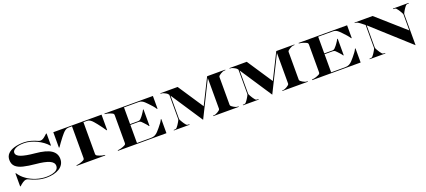

<svg xmlns="http://www.w3.org/2000/svg" viewBox="75 -2034 7520 3393"><g transform="rotate(-20 3835.0 -337.5)"><path d="M839 -720H849V-494H839Q805.5 -535 756.2 -571.2Q707 -607.5 649 -635.2Q591 -663 530.8 -679Q470.5 -695 414.5 -695Q305 -695 250 -665.2Q195 -635.5 195 -595Q195 -538 280.8 -507Q366.5 -476 538 -460Q742 -441.5 833 -381.2Q924 -321 924 -215Q924 -157 897.2 -113.8Q870.5 -70.5 823.8 -42.2Q777 -14 716.2 0Q655.5 14 587.5 14Q499.5 14 419 -9.8Q338.5 -33.5 267 -68.5Q261.5 -71.5 252.8 -74.5Q244 -77.5 233 -77.5Q201 -77.5 165.5 -53.2Q130 -29 99 0H90V-245H100Q147.5 -170.5 225 -115.8Q302.5 -61 396.5 -31Q490.5 -1 587.5 -1Q643 -1 695.2 -12.5Q747.5 -24 781.2 -51Q815 -78 815 -125Q815 -190.5 732.5 -226.5Q650 -262.5 485 -277.5Q349.5 -290 257 -312.5Q164.5 -335 117.2 -380.2Q70 -425.5 70 -505Q70 -575 115.2 -620.5Q160.5 -666 238.5 -688Q316.5 -710 414.5 -710Q479.5 -710 547.2 -690.8Q615 -671.5 665 -647.5Q674 -643 685.5 -640.5Q697 -638 705.5 -638Q732 -638 755.5 -652Q779 -666 800 -685.2Q821 -704.5 839 -720Z M1152 -10Q1182.5 -13.5 1204 -18.2Q1225.5 -23 1250 -32.5Q1288 -47.5 1301 -57.2Q1314 -67 1314 -87.5V-685H1249Q1214.5 -685 1186.5 -665.5Q1158.5 -646 1135.2 -618Q1112 -590 1091 -565Q1058.5 -525.5 1029.5 -483.5Q1000.5 -441.5 978 -410H968V-700H1875V-410H1865Q1843 -441.5 1813.8 -483.5Q1784.5 -525.5 1752 -565Q1731 -590 1707.8 -618Q1684.5 -646 1656.5 -665.5Q1628.5 -685 1594 -685H1529V-87.5Q1529 -67 1542 -57.2Q1555 -47.5 1593 -32.5Q1617.5 -23 1639 -18.2Q1660.5 -13.5 1691 -10V0H1152Z M1929 -10Q1959.5 -13.5 1981 -18.2Q2002.5 -23 2027 -32.5Q2065 -47.5 2078 -57.2Q2091 -67 2091 -87.5V-612.5Q2091 -633 2078 -642.8Q2065 -652.5 2027 -667.5Q2002.5 -677 1981 -681.8Q1959.5 -686.5 1929 -690V-700H2841V-460H2831Q2809 -495.5 2780.2 -528Q2751.5 -560.5 2718 -595Q2695 -618.5 2673.8 -639Q2652.5 -659.5 2626.8 -672.2Q2601 -685 2565 -685H2292V-370.5H2445Q2472.5 -370.5 2491.8 -390.2Q2511 -410 2528 -431.5Q2537 -443.5 2550 -461.8Q2563 -480 2575.2 -499.2Q2587.5 -518.5 2594 -533H2604V-223H2594Q2579 -248 2560 -267.8Q2541 -287.5 2524 -307Q2508 -325.5 2490.8 -340.5Q2473.5 -355.5 2445 -355.5H2292V-15H2555Q2601.5 -15 2633.2 -32Q2665 -49 2689.8 -76.2Q2714.5 -103.5 2740.5 -134Q2772 -171.5 2796.2 -205Q2820.5 -238.5 2831 -265H2841V0H1929Z M3010.5 -11.5Q3028 -12.5 3040.5 -26.8Q3053 -41 3067 -61Q3072.5 -69 3082.2 -84.2Q3092 -99.5 3101.2 -115.8Q3110.5 -132 3115.5 -143Q3118 -148.5 3119.5 -154.2Q3121 -160 3121 -167.5V-620Q3110 -635 3100.8 -643.8Q3091.5 -652.5 3077 -660.5Q3061 -669.5 3038 -679.8Q3015 -690 2991 -690H2981V-700H3306L3622.5 -223L3861 -700H4201V-690H4190Q4167 -690 4146.5 -681.5Q4126 -673 4110 -663Q4096 -654.5 4078.5 -641Q4061 -627.5 4061 -612.5V-87.5Q4061 -72.5 4078.5 -59Q4096 -45.5 4110 -37Q4126 -27 4146.5 -18.5Q4167 -10 4190 -10H4201V0H3721V-10H3732Q3755 -10 3775.5 -18.5Q3796 -27 3812 -37Q3826 -45.5 3843.5 -59Q3861 -72.5 3861 -87.5V-664.5L3531 0L3136 -598V-167.5Q3136 -160 3137.5 -154.2Q3139 -148.5 3141.5 -143Q3146.5 -132 3155.8 -115.8Q3165 -99.5 3174.8 -84.2Q3184.5 -69 3190 -61Q3204 -41 3216.5 -26.8Q3229 -12.5 3246.5 -11.5L3276 -10V0H2981V-10Z M4310.5 -11.5Q4328 -12.5 4340.5 -26.8Q4353 -41 4367 -61Q4372.5 -69 4382.2 -84.2Q4392 -99.5 4401.2 -115.8Q4410.5 -132 4415.5 -143Q4418 -148.5 4419.5 -154.2Q4421 -160 4421 -167.5V-620Q4410 -635 4400.8 -643.8Q4391.5 -652.5 4377 -660.5Q4361 -669.5 4338 -679.8Q4315 -690 4291 -690H4281V-700H4606L4922.5 -223L5161 -700H5501V-690H5490Q5467 -690 5446.5 -681.5Q5426 -673 5410 -663Q5396 -654.5 5378.5 -641Q5361 -627.5 5361 -612.5V-87.5Q5361 -72.5 5378.5 -59Q5396 -45.5 5410 -37Q5426 -27 5446.5 -18.5Q5467 -10 5490 -10H5501V0H5021V-10H5032Q5055 -10 5075.5 -18.5Q5096 -27 5112 -37Q5126 -45.5 5143.5 -59Q5161 -72.5 5161 -87.5V-664.5L4831 0L4436 -598V-167.5Q4436 -160 4437.5 -154.2Q4439 -148.5 4441.5 -143Q4446.5 -132 4455.8 -115.8Q4465 -99.5 4474.8 -84.2Q4484.5 -69 4490 -61Q4504 -41 4516.5 -26.8Q4529 -12.5 4546.5 -11.5L4576 -10V0H4281V-10Z M5581 -10Q5611.5 -13.5 5633 -18.2Q5654.5 -23 5679 -32.5Q5717 -47.5 5730 -57.2Q5743 -67 5743 -87.5V-612.5Q5743 -633 5730 -642.8Q5717 -652.5 5679 -667.5Q5654.5 -677 5633 -681.8Q5611.5 -686.5 5581 -690V-700H6493V-460H6483Q6461 -495.5 6432.2 -528Q6403.5 -560.5 6370 -595Q6347 -618.5 6325.8 -639Q6304.5 -659.5 6278.8 -672.2Q6253 -685 6217 -685H5944V-370.5H6097Q6124.5 -370.5 6143.8 -390.2Q6163 -410 6180 -431.5Q6189 -443.5 6202 -461.8Q6215 -480 6227.2 -499.2Q6239.5 -518.5 6246 -533H6256V-223H6246Q6231 -248 6212 -267.8Q6193 -287.5 6176 -307Q6160 -325.5 6142.8 -340.5Q6125.5 -355.5 6097 -355.5H5944V-15H6207Q6253.5 -15 6285.2 -32Q6317 -49 6341.8 -76.2Q6366.5 -103.5 6392.5 -134Q6424 -171.5 6448.2 -205Q6472.5 -238.5 6483 -265H6493V0H5581Z M6692.5 -11.5Q6710 -12.5 6722.5 -26.8Q6735 -41 6749 -61Q6754.5 -69 6764.2 -84.2Q6774 -99.5 6783.2 -115.8Q6792.5 -132 6797.5 -143Q6800 -148.5 6801.5 -154.2Q6803 -160 6803 -167.5V-592L6729 -650.5Q6715 -662 6691 -676Q6667 -690 6643 -690H6633V-700H6973L7495 -238.5V-532.5Q7495 -540 7493.5 -545.8Q7492 -551.5 7489.5 -557Q7484.5 -568 7475.2 -584.2Q7466 -600.5 7456.2 -615.8Q7446.5 -631 7441 -639Q7427 -659 7414.5 -673.2Q7402 -687.5 7384.5 -688.5L7355 -690V-700H7650V-690L7620.5 -688.5Q7603 -687.5 7590.5 -673.2Q7578 -659 7564 -639Q7558.5 -631 7548.8 -615.8Q7539 -600.5 7529.8 -584.2Q7520.5 -568 7515.5 -557Q7513 -551.5 7511.5 -545.8Q7510 -540 7510 -532.5V45L6818 -580.5V-167.5Q6818 -160 6819.5 -154.2Q6821 -148.5 6823.5 -143Q6828.5 -132 6837.8 -115.8Q6847 -99.5 6856.8 -84.2Q6866.5 -69 6872 -61Q6886 -41 6898.5 -26.8Q6911 -12.5 6928.5 -11.5L6958 -10V0H6663V-10Z"/></g></svg>

Font: Engraving CC
Style: Bold
Weight: 700
Designer: indestructible type*
Foundry: Cowboy Collective
Version: Version 1.000